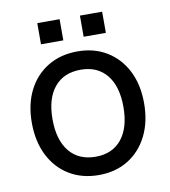

<svg xmlns="http://www.w3.org/2000/svg" viewBox="-77 -724 708 800"><g transform="rotate(-10 277.0 -324.0)"><path d="M314.5 -657.5H408.5V-568H314.5ZM134 -657.5H228.5V-568H134ZM39.5 -252Q39.5 -330.5 69.2 -389Q99 -447.5 152.8 -480Q206.5 -512.5 278 -512.5Q348.5 -512.5 401.8 -480Q455 -447.5 484.8 -389Q514.5 -330.5 514.5 -252Q514.5 -173.5 484.8 -114.2Q455 -55 401.8 -22.2Q348.5 10.5 278 10.5Q206.5 10.5 152.8 -22.2Q99 -55 69.2 -114.2Q39.5 -173.5 39.5 -252ZM427 -252Q427 -339 387.8 -387Q348.5 -435 278 -435Q206 -435 166.5 -387Q127 -339 127 -252Q127 -164 166.5 -115.5Q206 -67 278 -67Q348.5 -67 387.8 -115.5Q427 -164 427 -252Z"/></g></svg>

Font: Overused Grotesk
Style: Regular
Weight: 450
Version: Version 0.004